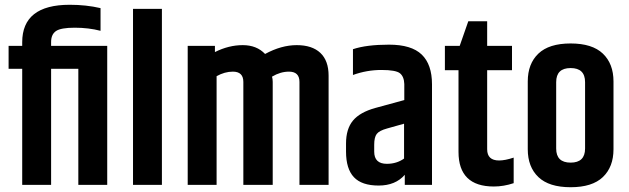

<svg xmlns="http://www.w3.org/2000/svg" viewBox="-20 -774 2633 804"><path d="M429 -582V0H308V-486H194V0H73V-486H16V-582H73V-597Q73 -754 272 -754Q341 -754 401 -740V-645Q351 -658 293 -658Q235 -658 214.5 -644Q194 -630 194 -598V-582Z M537 -737H658V0H537Z M1090 -548Q1158 -585 1222.5 -585Q1287 -585 1321.5 -552.5Q1356 -520 1356 -457V0H1234V-431Q1234 -474 1190 -474Q1154 -474 1119 -453Q1122 -444 1122 -431V0H999V-431Q999 -474 955 -474Q921 -474 887 -455V0H766V-582H880V-556Q938 -585 996.5 -585Q1055 -585 1090 -548Z M1547 -168V-139Q1547 -88 1600 -88Q1641 -88 1672 -110V-256L1601 -236Q1568 -227 1557.5 -213Q1547 -199 1547 -168ZM1458 -568Q1515 -587 1609 -587Q1703 -587 1746 -545.5Q1789 -504 1789 -421V0H1675V-42Q1636 3 1565.5 3Q1495 3 1462 -32Q1429 -67 1429 -139V-173Q1429 -234 1458 -269Q1487 -304 1552 -322L1673 -355V-422Q1672 -453 1655 -467Q1638 -481 1577 -481Q1516 -481 1458 -460Z M2020 -685V-582H2124V-480H2020V-149Q2020 -102 2070 -102Q2095 -102 2131 -114V-7Q2089 7 2048 7Q1900 7 1900 -138V-480H1843V-582H1905L1941 -685Z M2430 -430Q2430 -489 2369.5 -489Q2309 -489 2309 -430V-152Q2309 -93 2369.5 -93Q2430 -93 2430 -152ZM2190 -433Q2190 -507 2234.5 -549.5Q2279 -592 2369.5 -592Q2460 -592 2504.5 -549.5Q2549 -507 2549 -433V-149Q2549 -75 2504.5 -32.5Q2460 10 2369.5 10Q2279 10 2234.5 -32.5Q2190 -75 2190 -149Z"/></svg>

Font: Khand Semibold
Style: Regular
Weight: 600
Designer: Devanagari: Sanchit Sawaria, Jyotish Sonowal; Latin: Satya Rajpurohit
Foundry: Indian Type Foundry
Version: Version 1.100;PS 1.0;hotconv 1.0.78;makeotf.lib2.5.61930; tt